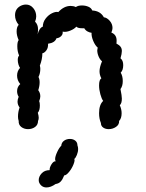

<svg xmlns="http://www.w3.org/2000/svg" viewBox="-20 -567 640 843"><path d="M228 -399Q221 -379 191 -375Q192 -358 184 -346.5Q176 -335 166 -333Q166 -307 155 -279Q157 -271 157 -265Q157 -245 149 -229Q154 -219 154 -206Q154 -189 148 -171Q157 -159 157 -144Q157 -135 152 -123Q155 -117 155 -104Q155 -82 146 -72Q150 -58 150 -50Q150 -42 147 -36Q147 -19 134 -9.5Q121 0 103 0Q86 0 73.5 -9.5Q61 -19 62 -36Q59 -45 59 -55Q59 -76 66 -95Q57 -107 57 -121Q57 -130 62 -142Q55 -153 55 -167Q55 -177 59 -185Q63 -193 69 -198Q55 -214 55 -235Q55 -255 68 -269Q64 -274 61 -284Q58 -294 58 -304Q58 -317 64 -323Q56 -341 56 -364Q56 -384 62 -391Q53 -411 53 -429Q53 -449 62 -458Q46 -477 46 -500Q46 -528 70 -541Q82 -547 94 -547Q113 -547 126 -531.5Q139 -516 139 -495Q139 -484 134 -472Q147 -459 147 -439Q147 -425 145 -416Q153 -445 168 -450Q168 -469 180 -485Q192 -501 208.5 -509Q225 -517 236 -514Q261 -541 290 -541Q303 -541 313 -536Q322 -543 340 -543Q355 -543 368 -537.5Q381 -532 385 -521Q421 -519 436 -491Q449 -490 461.5 -476Q474 -462 474 -444Q474 -436 469 -424Q492 -415 492 -389Q492 -380 491 -376Q504 -369 509.5 -361.5Q515 -354 515 -343Q515 -331 509 -311Q521 -302 521 -281Q521 -259 510 -248Q519 -233 519 -211Q519 -189 509 -176Q515 -146 515 -134Q515 -113 506 -105Q514 -87 514 -70Q514 -47 503 -36Q504 -20 489.5 -10Q475 0 457 0Q443 0 433 -7Q423 -14 423 -27Q415 -46 415 -70Q415 -107 433 -124Q426 -133 420.5 -153.5Q415 -174 415 -192Q415 -217 425 -223Q417 -238 417 -254Q417 -272 428 -298Q419 -305 413 -319Q407 -333 407 -346Q407 -350 409 -358Q398 -367 389.5 -387Q381 -407 382 -423Q373 -424 364 -429Q355 -434 350 -443H339Q322 -443 315 -450Q307 -440 288.5 -432.5Q270 -425 256 -428H255Q257 -417 248.5 -408.5Q240 -400 228 -399ZM150 224Q150 208 163 194Q176 180 198 180Q197 169 206 154.5Q215 140 225 141Q222 138 222 132Q222 120 231 100.5Q240 81 249 73Q250 59 261 51Q272 43 287 43Q301 43 310.5 50.5Q320 58 320 71Q323 79 323 87Q323 100 317.5 113.5Q312 127 306 131Q310 136 303 154Q296 172 283.5 187.5Q271 203 262 203Q255 221 246.5 230Q238 239 224 241Q203 256 184 256Q172 256 163.5 249.5Q155 243 151 232Q150 229 150 224Z"/></svg>

Font: Pangolin
Style: Regular
Weight: 400
Designer: Kevin Burke
Foundry: Google, Inc.
Version: Version 1.101